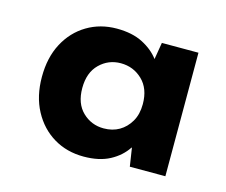

<svg xmlns="http://www.w3.org/2000/svg" viewBox="-63 -793 620 527"><g transform="rotate(15 247.0 -529.5)"><path d="M212 -348Q164 -348 126.5 -370.5Q89 -393 67 -434Q45 -475 45 -530Q45 -585 66.5 -625.5Q88 -666 125.5 -688.5Q163 -711 210 -711Q254 -711 284 -695.5Q314 -680 331 -657L339 -705H443V-354H342L334 -406H333Q316 -380 286 -364Q256 -348 212 -348ZM245 -437Q270 -437 289 -448Q308 -459 320 -479.5Q332 -500 332 -529Q332 -573 306.5 -597.5Q281 -622 245 -622Q210 -622 185 -597.5Q160 -573 160 -529Q160 -485 185 -461Q210 -437 245 -437Z"/></g></svg>

Font: DM Sans 28pt Black
Style: Regular
Weight: 900
Version: Version 4.004;gftools[0.9.30]